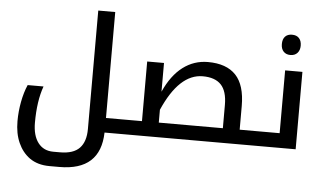

<svg xmlns="http://www.w3.org/2000/svg" viewBox="-62 -863 2029 1206"><g transform="rotate(5 953.0 -260.0)"><path d="M616 0Q610 240 352 240H290Q215 240 164 204Q117 170 91 112Q65 54 65 -24Q65 -85 76.5 -146Q88 -207 109 -255H209Q175 -161 175 -24Q175 57 209.5 102.5Q244 148 306 148H348Q432 148 471 107.5Q510 67 510 -13V-760H617V-92H733Q738 -92 738 -88V-5Q738 0 733 0Z M723 0Q718 0 718 -5V-88Q718 -92 723 -92H844V-468H950V-287Q997 -392 1067 -445Q1137 -498 1225 -498Q1342 -498 1401 -435.5Q1460 -373 1460 -241V-92H1592Q1597 -92 1597 -88V-5Q1597 0 1592 0ZM1354 -92V-239Q1354 -325 1316 -365.5Q1278 -406 1200 -406Q1052 -406 950 -173V-92Z M1736 -587Q1709 -587 1693 -604Q1677 -621 1677 -651Q1677 -682 1692.5 -698.5Q1708 -715 1736 -715Q1765 -715 1780.5 -698Q1796 -681 1796 -651Q1796 -622 1780 -604.5Q1764 -587 1736 -587Z M1582 0Q1577 0 1577 -5V-88Q1577 -92 1582 -92H1712V-488H1821V0Z"/></g></svg>

Font: Noto Kufi Arabic Medium
Style: Regular
Weight: 500
Designer: Monotype Design Team, David Williams, Khaled Hosny
Foundry: Google LLC
Version: Version 2.109; ttfautohint (v1.8.4.7-5d5b)